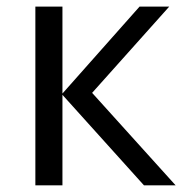

<svg xmlns="http://www.w3.org/2000/svg" viewBox="-20 -555 559 575"><path d="M397.9 -535.2H486.8L255.9 -276.9L505.9 0H411.1L167 -271V0H85.9V-535.2H167V-274.9Z"/></svg>

Font: f06252833
Style: Regular
Weight: 400
Foundry: Ascender Corporation
Version: Version 1.10